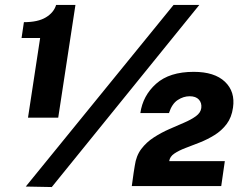

<svg xmlns="http://www.w3.org/2000/svg" viewBox="-20 -751 975 775"><path d="M93 -276 142 -597.5H67L76.5 -661.5Q133 -661.5 165 -680.8Q197 -700 206.5 -731H284.5L215 -276ZM189 4 84 2 680.5 -731H784.5ZM512 0 519.5 -54 524 -82Q529.5 -122 550.2 -149.5Q571 -177 600.8 -196.2Q630.5 -215.5 662.5 -229.5Q694.5 -243.5 723 -255.8Q751.5 -268 770.8 -282Q790 -296 792.5 -315Q795 -335.5 782.8 -349Q770.5 -362.5 745.5 -362.5Q720.5 -362.5 697.2 -347.2Q674 -332 662 -294.5H546.5Q556.5 -365 610.2 -413Q664 -461 762 -461Q846 -461 888 -421Q930 -381 920.5 -316.5Q915 -277 894.8 -250.2Q874.5 -223.5 846.2 -206Q818 -188.5 787.2 -176.2Q756.5 -164 729.2 -153.8Q702 -143.5 683.8 -131.2Q665.5 -119 663 -100.5H887.5L873 0Z"/></svg>

Font: Public Sans Thin Black
Style: Italic
Weight: 900
Italic angle: -8°
Version: Version 2.001